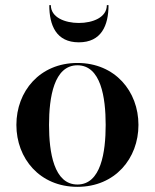

<svg xmlns="http://www.w3.org/2000/svg" viewBox="-20 -714 599 744"><path d="M177 -694H171C171 -615.5 198 -550 285.5 -550C373 -550 400.5 -615.5 400.5 -694H394C394 -646.5 339.5 -625 285.5 -625C231.5 -625 177 -646.5 177 -694ZM43.5 -230C43.5 -100 134 10 280 10C426 10 516.5 -100 516.5 -230C516.5 -360 426 -470 280 -470C134 -470 43.5 -360 43.5 -230ZM170 -230C170 -336.5 189 -461 280 -461C371 -461 389.5 -336.5 389.5 -230C389.5 -123.5 371 1 280 1C189 1 170 -123.5 170 -230Z"/></svg>

Font: Bodoni* 24pt Medium
Style: Regular
Weight: 500
Version: Version 2.3